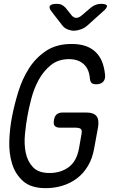

<svg xmlns="http://www.w3.org/2000/svg" viewBox="-20 -970 640 1000"><path d="M405 -275Q408 -293 400 -299Q392 -305 373 -305H293Q273 -305 265 -314.5Q257 -324 261 -344Q264 -365 275.5 -374.5Q287 -384 308 -384H429Q467 -384 482 -366Q497 -348 491 -309L471 -200Q462 -146 438.5 -106.5Q415 -67 381.5 -41.5Q348 -16 306 -3Q264 10 218 10Q142 10 101 -26Q60 -62 43 -117Q26 -172 28.5 -238Q31 -304 43 -364Q55 -426 75.5 -492.5Q96 -559 131 -614Q166 -669 220 -705Q274 -741 353 -741Q395 -741 425.5 -730.5Q456 -720 477.5 -699.5Q499 -679 511 -650Q523 -621 527 -582Q530 -558 517.5 -544.5Q505 -531 481 -531Q465 -531 457.5 -537.5Q450 -544 448 -562Q444 -611 415.5 -636.5Q387 -662 339 -662Q283 -662 244.5 -630.5Q206 -599 181.5 -554Q157 -509 143.5 -457.5Q130 -406 123 -366Q115 -323 110 -271Q105 -219 114 -174.5Q123 -130 151.5 -99.5Q180 -69 238 -69Q297 -69 338.5 -100Q380 -131 392 -200ZM276 -950Q291 -950 302 -944.5Q313 -939 322 -929L353 -890Q364 -877 377.5 -877Q391 -877 406 -890L453 -930Q465 -940 478.5 -945Q492 -950 506 -950Q535 -950 537 -939.5Q539 -929 515 -909L435 -837Q419 -823 399.5 -816.5Q380 -810 365 -810Q350 -810 333 -816.5Q316 -823 305 -837L250 -908Q233 -929 240 -939.5Q247 -950 276 -950Z"/></svg>

Font: Maple Mono NL Light
Style: Italic
Weight: 300
Italic angle: -10°
Monospace: yes
Designer: subframe7536
Version: Version 7.000